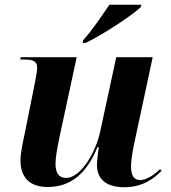

<svg xmlns="http://www.w3.org/2000/svg" viewBox="-20 -776 717 806"><path d="M329 -607 327 -596H340C415 -632 538 -714 571 -746L574 -756H439C410 -713 365 -646 329 -607ZM502 10C577 10 625 -25 658 -59L652 -66C627 -42 595 -20 568 -20C543 -20 530 -39 530 -76C530 -99 536 -140 542 -167L621 -536H468L400 -221C380 -130 316 -29 258 -29C226 -29 213 -51 213 -89C213 -114 221 -160 229 -197L302 -536H67L65 -526H83C121 -526 136 -518 136 -491C136 -480 132 -458 127 -431L83 -212C76 -178 66 -135 66 -102C66 -43 94 9 180 9C276 9 343 -46 389 -158H395C392 -143 387 -97 387 -84C387 -33 416 10 502 10Z"/></svg>

Font: Noto Serif Display
Style: Bold Italic
Weight: 700
Italic angle: -12°
Designer: Monotype Design Team
Foundry: Monotype Imaging Inc.
Version: Version 2.009